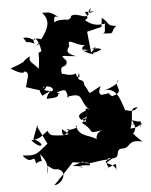

<svg xmlns="http://www.w3.org/2000/svg" viewBox="-63 -945 843 1071"><g transform="rotate(-5 359.0 -409.5)"><path d="M133 -252 179 -158C114 -108 118 -95 35 -105C84 -38 99 -118 106 -54C151 -82 139 -35 134 -105C163 -62 175 -49 164 14C164 -81 175 -4 222 -12C288 7 233 80 198 75C307 -36 307 -41 312 -43C348 -33 418 -43 403 -17C344 -27 348 -10 342 -24C358 6 389 -16 308 -22C396 -52 409 -52 361 -56C376 -6 433 -42 512 -41C453 -18 554 -22 549 28C552 -34 559 -11 475 16C543 -3 475 -3 509 -33C486 -11 527 -50 560 -53C529 -53 495 -29 511 -48C591 -32 545 -89 587 -95C646 -90 617 -145 708 -124C656 -170 640 -199 629 -214C576 -190 635 -220 612 -135C650 -170 699 -179 660 -249C677 -238 726 -236 695 -224C632 -226 660 -214 675 -237C717 -237 713 -245 701 -200C733 -276 723 -201 648 -202C677 -285 644 -317 698 -317C663 -278 626 -319 631 -302C613 -323 607 -444 518 -427C565 -434 622 -479 583 -450C599 -459 605 -483 607 -481C565 -446 644 -412 565 -392C563 -380 528 -430 545 -409C470 -395 430 -409 508 -390C486 -427 488 -410 502 -453C410 -403 451 -414 413 -464C414 -516 363 -474 389 -537C396 -481 360 -532 376 -535C305 -512 279 -576 303 -503C266 -620 329 -551 325 -610C287 -653 301 -635 380 -631C327 -649 328 -667 348 -689C335 -747 387 -685 436 -689C382 -660 471 -633 483 -633C413 -693 437 -609 525 -656C491 -681 412 -638 427 -666C472 -639 531 -710 466 -643L454 -761L536 -781L542 -831C587 -798 560 -786 619 -779C573 -745 624 -734 534 -745C571 -737 540 -806 569 -800C482 -779 458 -826 447 -824C488 -857 442 -822 468 -860C539 -888 537 -867 451 -872C482 -818 441 -832 485 -894C468 -800 413 -884 370 -855C386 -847 313 -818 355 -838C323 -840 269 -844 275 -815C282 -820 261 -892 314 -845C247 -908 233 -879 212 -890C239 -856 269 -817 163 -705C183 -719 225 -744 166 -748C146 -729 144 -763 96 -758C133 -704 88 -752 156 -721C140 -754 176 -773 191 -675C160 -661 184 -685 167 -578C144 -612 111 -618 124 -653C59 -618 92 -607 94 -626C60 -617 97 -624 11 -594C68 -555 87 -563 88 -572C114 -559 105 -548 87 -483C155 -463 203 -433 200 -493C162 -432 206 -499 163 -475C166 -478 150 -471 174 -427C262 -470 205 -451 197 -408C300 -407 242 -439 274 -428C240 -456 166 -448 171 -476C237 -482 228 -464 253 -440C247 -491 228 -444 226 -433C298 -444 309 -472 316 -401C337 -456 327 -456 311 -409C413 -428 369 -388 427 -329C365 -311 356 -296 381 -273C450 -309 395 -307 405 -298C460 -313 389 -376 412 -293C386 -251 442 -244 406 -277C398 -229 379 -302 394 -280C392 -272 439 -299 381 -257C459 -200 394 -192 493 -207C450 -198 444 -149 471 -147C424 -193 361 -171 345 -246C374 -231 301 -220 293 -227C331 -248 257 -150 267 -232C318 -192 317 -167 332 -201C310 -213 307 -185 197 -205C242 -193 189 -201 187 -230C145 -203 148 -189 91 -185C146 -122 173 -158 103 -191L132 -268Z"/></g></svg>

Font: Hussar Lance
Style: Regular
Weight: 700
Foundry: Cannot Into Space Fonts, PlusOne Fonts
Version: Version 2.27